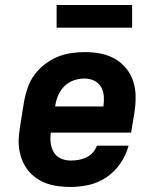

<svg xmlns="http://www.w3.org/2000/svg" viewBox="-20 -735 640 763"><path d="M261 8Q237 8 213 5Q189 2 167 -5.5Q145 -13 126 -26Q107 -39 93 -56Q79 -73 70 -94Q61 -115 57 -138.5Q53 -162 54.5 -186Q56 -210 60 -234L76 -334Q81 -361 90.5 -388Q100 -415 117.5 -438.5Q135 -462 158.5 -480Q182 -498 208.5 -509Q235 -520 263 -524Q291 -528 318 -528Q349 -528 380 -522Q411 -516 437 -501Q463 -486 482 -462.5Q501 -439 510 -410Q519 -381 519 -349.5Q519 -318 514 -286L501 -208H182Q179 -187 181.5 -166.5Q184 -146 194 -129.5Q204 -113 222 -105Q240 -97 261 -97Q276 -97 291.5 -99.5Q307 -102 322 -109Q337 -116 348.5 -128.5Q360 -141 365 -156H491Q481 -119 459 -86.5Q437 -54 404.5 -31.5Q372 -9 334.5 -0.5Q297 8 261 8ZM391 -312Q394 -333 392.5 -353Q391 -373 381.5 -389.5Q372 -406 354 -414.5Q336 -423 316 -423Q295 -423 274 -416Q253 -409 237 -393.5Q221 -378 212 -358Q203 -338 200 -317L199 -312ZM505 -625H205V-715H505Z"/></svg>

Font: Iosevka Etoile XBdObl
Style: Regular
Weight: 800
Italic angle: -9°
Designer: Belleve Invis
Foundry: Belleve Invis
Version: Version 15.5.2; ttfautohint (v1.8.4)